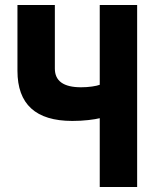

<svg xmlns="http://www.w3.org/2000/svg" viewBox="-20 -750 640 770"><path d="M380 0V-276Q365 -272 334.5 -268.5Q304 -265 270 -265Q50 -265 50 -466V-730H200V-475Q200 -400 305 -400Q328 -400 349 -403Q370 -406 380 -410V-730H530V0Z"/></svg>

Font: NKDuy Mono ExtraBold
Style: Regular
Weight: 800
Monospace: yes
Designer: NKDuy
Foundry: NKDuy
Version: Version 2.251; ttfautohint (v1.8.4.7-5d5b)